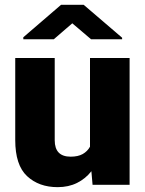

<svg xmlns="http://www.w3.org/2000/svg" viewBox="-20 -770 604 800"><path d="M365.7 0 360.8 -56.6Q336.4 -25.4 301 -7.8Q265.6 9.8 220.2 9.8Q142.1 9.8 92.8 -36.1Q43.5 -82 43.5 -186.5V-528.3H208V-185.5Q208 -117.2 274.4 -117.2Q305.2 -117.2 324.7 -128.2Q344.2 -139.2 355 -158.7V-528.3H520V0ZM328.6 -750 488.8 -612.8V-606.4H359.4L281.2 -672.9L204.1 -606.4H77.1V-614.7L234.4 -750Z"/></svg>

Font: Vazirmatn RD UI FD Black
Style: Regular
Weight: 900
Designer: Saber Rastikerdar
Foundry: Saber Rastikerdar
Version: Version 33.003